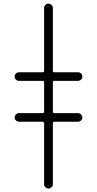

<svg xmlns="http://www.w3.org/2000/svg" viewBox="-20 -830 540 1069"><path d="M217.8 -200.2Q225.6 -200.2 225.6 -209V-372.1Q225.6 -379.9 217.8 -379.9H85.9Q76.2 -379.9 68.8 -386.7Q61.5 -393.6 61.5 -403.8Q61.5 -414.1 68.8 -420.9Q76.2 -427.7 85.9 -427.7H217.8Q225.6 -427.7 225.6 -435.5V-786.1Q225.6 -795.9 232.9 -802.7Q240.2 -809.6 250 -809.6Q259.8 -809.6 267.1 -802.7Q274.4 -795.9 274.4 -786.1V-435.5Q274.4 -427.7 282.2 -427.7H414.1Q423.8 -427.7 431.2 -420.9Q438.5 -414.1 438.5 -403.8Q438.5 -393.6 431.2 -386.7Q423.8 -379.9 414.1 -379.9H282.2Q274.4 -379.9 274.4 -372.1V-209Q274.4 -200.2 282.2 -200.2H414.1Q423.8 -200.2 431.2 -192.9Q438.5 -185.5 438.5 -175.8Q438.5 -166 431.2 -159.2Q423.8 -152.3 414.1 -152.3H282.2Q274.4 -152.3 274.4 -143.6V196.3Q274.4 206.1 267.1 212.9Q259.8 219.7 250 219.7Q240.2 219.7 232.9 212.9Q225.6 206.1 225.6 196.3V-143.6Q225.6 -151.4 217.8 -152.3H85.9Q76.2 -152.3 68.8 -159.2Q61.5 -166 61.5 -175.8Q61.5 -185.5 68.8 -192.9Q76.2 -200.2 85.9 -200.2Z"/></svg>

Font: Rounded Mgen+ 1mn light
Style: Regular
Weight: 200
Designer: [Source Han Sans]
Ryoko NISHIZUKA  (kana & ideographs); Paul D. Hunt (Latin, Greek & Cyrillic); Wenlong ZHANG  (bopomofo
Version: Version 1.059.20150602